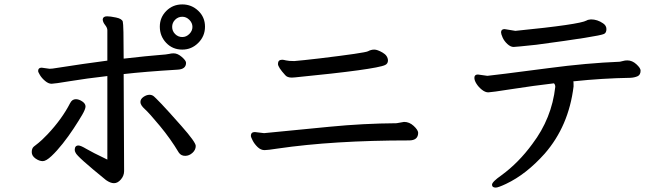

<svg xmlns="http://www.w3.org/2000/svg" viewBox="-20 -799 3040 871"><path d="M174 -68Q189 -68 213.5 -91Q238 -114 264.5 -147.5Q291 -181 314 -216Q337 -251 352.5 -277.5Q368 -304 368 -316Q368 -329 353 -339Q338 -349 324 -349Q307 -349 298 -331Q261 -259 196 -190Q167 -160 155 -151Q143 -142 133.5 -134Q124 -126 124 -109Q124 -92 141 -80Q158 -68 174 -68ZM820 -92Q838 -92 853 -105.5Q868 -119 868 -137Q868 -154 803 -227.5Q738 -301 712.5 -327.5Q687 -354 678.5 -361.5Q670 -369 658 -369Q645 -369 631 -359.5Q617 -350 617 -336Q617 -322 637 -304Q657 -286 705.5 -227.5Q754 -169 791 -107Q801 -92 820 -92ZM497 32Q514 32 528.5 15Q543 -2 543 -23L541 -463Q637 -474 786 -483Q824 -485 824 -514Q824 -524 805 -540.5Q786 -557 768 -557Q756 -557 747.5 -554.5Q739 -552 697.5 -549Q656 -546 541 -533Q541 -688 537 -701Q533 -714 506.5 -719.5Q480 -725 466 -725Q448 -725 446 -712Q446 -699 456.5 -686Q467 -673 467 -662V-524Q366 -511 219 -488L205 -487L169 -492Q153 -492 153 -477Q153 -472 161.5 -458Q170 -444 185 -431.5Q200 -419 214 -419Q226 -419 298.5 -431Q371 -443 467 -454V-75Q396 -109 371 -124Q346 -139 336 -139Q319 -139 319 -119Q319 -113 323 -106Q329 -89 461 18Q481 32 497 32ZM807 -631Q788 -631 774.5 -644.5Q761 -658 761 -677Q761 -696 774.5 -709.5Q788 -723 807 -723Q825 -723 839 -709Q853 -695 853 -677Q853 -659 839 -645Q825 -631 807 -631ZM807 -574Q849 -574 879.5 -604.5Q910 -635 910 -678Q910 -721 879.5 -750Q849 -779 807 -779Q764 -779 734.5 -749.5Q705 -720 705 -678Q705 -635 734 -604.5Q763 -574 807 -574Z M1180 -118Q1194 -118 1239 -125Q1492 -162 1836 -162Q1877 -162 1877 -197Q1876 -210 1856.5 -228Q1837 -246 1813 -246L1779 -240Q1628 -239 1475 -224L1178 -195L1136 -200Q1118 -200 1118 -182Q1118 -178 1126 -162Q1134 -146 1148.5 -132Q1163 -118 1180 -118ZM1304 -447 1319 -448Q1685 -484 1727 -504Q1740 -510 1740 -525Q1739 -547 1715.5 -560.5Q1692 -574 1678 -574Q1663 -574 1649.5 -566.5Q1636 -559 1429 -534Q1352 -525 1315 -522Q1289 -522 1277.5 -525Q1266 -528 1260 -528Q1241 -528 1241 -509Q1241 -494 1274 -458Q1283 -447 1304 -447Z M2229 52Q2240 52 2276 35Q2367 -8 2451 -102Q2560 -227 2582 -407Q2582 -429 2581 -430Q2713 -444 2840 -446Q2858 -447 2872 -453Q2886 -459 2886 -479Q2886 -490 2867 -507.5Q2848 -525 2826 -525Q2815 -525 2807 -522.5Q2799 -520 2792 -519Q2642 -513 2469 -490Q2216 -457 2191 -455L2148 -461Q2132 -461 2132 -446Q2132 -434 2141.5 -419Q2151 -404 2166 -392Q2181 -380 2195 -380Q2207 -380 2303 -395Q2399 -410 2493 -421Q2499 -415 2499 -405Q2483 -262 2395 -146Q2333 -61 2255 -4Q2212 26 2212 39Q2212 52 2229 52ZM2310 -586Q2319 -586 2413 -596Q2698 -634 2720 -645Q2731 -650 2731 -667Q2731 -683 2716 -693Q2690 -711 2661 -711Q2655 -710 2650.5 -709.5Q2646 -709 2641 -706Q2610 -688 2318 -659L2269 -667Q2253 -667 2253 -652Q2253 -645 2260 -629Q2267 -613 2281.5 -599.5Q2296 -586 2310 -586Z"/></svg>

Font: LXGW WenKai Mono TC
Style: Bold
Weight: 700
Designer: LXGW / Fontworks Inc.
Foundry: LXGW / Fontworks Inc.
Version: Version 1.330